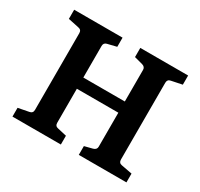

<svg xmlns="http://www.w3.org/2000/svg" viewBox="-125 -731 929 890"><g transform="rotate(30 339.5 -286.0)"><path d="M645 -523 587 -511Q570 -508 570 -490V-79Q570 -61 587 -58L645 -47V0H390V-47L433 -58Q451 -63 451 -79V-261H229V-79Q229 -61 246 -58L294 -47V0H35V-47L92 -58Q110 -61 110 -79V-490Q110 -508 92 -511L35 -523V-572H294V-523L245 -511Q229 -507 229 -490V-321H451V-490Q451 -506 434 -511L389 -523V-572H645Z"/></g></svg>

Font: Yrsa SemiBold
Style: Regular
Weight: 600
Version: Version 2.004